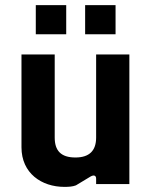

<svg xmlns="http://www.w3.org/2000/svg" viewBox="-20 -720 594 751"><path d="M232 11C249 11 264 10 277 5L335 -30C348 -37 356 -33 356 -21V0H486V-507H356V-182C356 -131 330 -104 275 -104C218 -104 194 -131 194 -182V-507H64V-144C64 -42 143 11 232 11ZM313 -586H432V-700H313ZM120 -586H239V-700H120Z"/></svg>

Font: Finlandica SemiBold
Style: Regular
Weight: 600
Designer: Niklas Ekholm, Juho Hiilivirta, Jaakko Suomalainen
Foundry: Helsinki Type Studio
Version: Version 2.000;Glyphs 3.2 (3202)